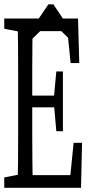

<svg xmlns="http://www.w3.org/2000/svg" viewBox="-27 -891 421 911"><path d="M-6.8 0V-49.3L85.9 -66.9H92.3V0ZM56.6 0Q58.1 -61 58.6 -122.1Q59.1 -183.1 59.1 -246.1Q59.1 -309.1 59.1 -371.6V-430.7Q59.1 -493.2 59.1 -555.4Q59.1 -617.7 58.6 -680.2Q58.1 -742.7 56.6 -803.2H128.4Q127.4 -743.2 126.7 -681.2Q126 -619.1 126 -556.6Q126 -494.1 126 -430.7V-385.7Q126 -317.4 126 -252Q126 -186.5 126.7 -124Q127.4 -61.5 128.4 0ZM92.3 0V-60.1H328.1L303.2 -23.4L322.3 -213.4H362.3L357.4 0ZM92.3 -381.8V-437.5H251.5V-381.8ZM240.2 -268.6 228.5 -401.9V-425.8L240.2 -551.8H271.5V-268.6ZM-6.8 -754.4V-803.2H92.3V-736.8H85.9ZM308.1 -591.8 289.1 -779.8 314 -743.2H92.3V-803.2H343.3L349.1 -591.8ZM226.1 -870.6 318.4 -733.4 305.2 -703.1 184.1 -820.8H243.2L122.6 -703.1L109.9 -733.4L202.6 -870.6Z"/></svg>

Font: Scarab Serif
Style: Condensed
Weight: 400
Designer: John Roberts
Foundry: Scarab
Version: 1.0